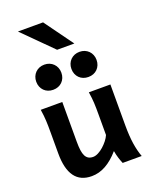

<svg xmlns="http://www.w3.org/2000/svg" viewBox="-183 -1117 975 1227"><g transform="rotate(-20 304.0 -503.0)"><path d="M437 0Q433.6 -7.8 429.7 -18.3Q425.8 -28.8 422.1 -40.5Q418.5 -52.2 415.3 -64.9Q412.1 -77.6 410.2 -90.3Q366.7 -40 320.3 -13.9Q273.9 12.2 223.6 12.2Q70.8 12.2 70.8 -197.8V-341.8Q70.8 -365.2 70.6 -384.3Q70.3 -403.3 69.3 -421.1Q68.4 -439 66.4 -457.5Q64.5 -476.1 61 -498H207.5V-227.1Q207.5 -193.8 210.7 -169.9Q213.9 -146 221.7 -130.6Q229.5 -115.2 242.2 -107.9Q254.9 -100.6 273.4 -100.6Q290 -100.6 308.8 -110.4Q327.6 -120.1 345 -135.5Q362.3 -150.9 376.5 -168.9Q390.6 -187 397.9 -204.1V-341.8Q397.9 -365.7 397.7 -385Q397.5 -404.3 396.5 -421.9Q395.5 -439.5 393.6 -457.5Q391.6 -475.6 388.2 -498H534.7V-219.7Q534.7 -148.4 542.7 -95Q550.8 -41.5 566.4 0ZM95.2 -676.3Q95.2 -694.8 101.6 -710.4Q107.9 -726.1 119.4 -737.5Q130.9 -749 146.5 -755.4Q162.1 -761.7 180.7 -761.7Q199.2 -761.7 214.8 -755.4Q230.5 -749 241.9 -737.5Q253.4 -726.1 259.8 -710.4Q266.1 -694.8 266.1 -676.3Q266.1 -657.2 259.8 -641.6Q253.4 -626 241.9 -614.5Q230.5 -603 214.8 -596.9Q199.2 -590.8 180.7 -590.8Q162.1 -590.8 146.5 -596.9Q130.9 -603 119.4 -614.5Q107.9 -626 101.6 -641.6Q95.2 -657.2 95.2 -676.3ZM334.5 -676.3Q334.5 -694.8 340.8 -710.4Q347.2 -726.1 358.6 -737.5Q370.1 -749 385.7 -755.4Q401.4 -761.7 419.9 -761.7Q438.5 -761.7 454.1 -755.4Q469.7 -749 481.2 -737.5Q492.7 -726.1 499 -710.4Q505.4 -694.8 505.4 -676.3Q505.4 -657.2 499 -641.6Q492.7 -626 481.2 -614.5Q469.7 -603 454.1 -596.9Q438.5 -590.8 419.9 -590.8Q401.4 -590.8 385.7 -596.9Q370.1 -603 358.6 -614.5Q347.2 -626 340.8 -641.6Q334.5 -657.2 334.5 -676.3ZM266.1 -1018.1 407.7 -822.8H290.5L95.2 -1018.1Z"/></g></svg>

Font: Andika New Basic
Style: Bold
Weight: 700
Designer: Victor Gaultney, Annie Olsen, Pablo Ugerman
Foundry: SIL International
Version: Version 5.500; ttfautohint (v1.8.3)